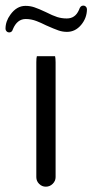

<svg xmlns="http://www.w3.org/2000/svg" viewBox="-46 -685 337 700"><path d="M88.4 -480Q86.4 -473.6 86.4 -458V-39.1Q86.4 -24.9 96.7 -14.6Q106.9 -4.4 121.1 -4.4Q135.7 -4.4 146.2 -14.9Q156.7 -25.4 156.7 -39.1V-458Q156.7 -472.2 154.8 -480ZM-7.3 -567.9Q-1.5 -569.8 1 -578.6Q16.6 -615.7 47.9 -615.7Q67.9 -615.7 87.9 -607.9Q102.1 -602.5 122.6 -592.3Q152.3 -579.1 167.2 -574Q182.1 -568.8 198.2 -568.8Q228.5 -568.8 249.8 -594.2Q271 -619.6 271 -651.9Q270.5 -657.7 266.8 -661.1Q263.2 -664.6 257.6 -664.6Q252 -664.6 248.3 -660.9Q244.6 -657.2 242.2 -649.4Q234.9 -632.8 224.1 -625.5Q213.4 -617.7 197.3 -617.7Q179.2 -617.7 162.8 -622.8Q146.5 -627.9 120.6 -641.1Q94.7 -653.3 79.3 -658.4Q64 -663.6 46.9 -663.6Q14.6 -663.6 -8.3 -631.3Q-25.9 -607.4 -25.9 -580.1Q-25.9 -575.2 -22.5 -571.3Q-19 -567.9 -16.6 -567.4Q-14.2 -566.9 -12.5 -566.9Q-10.7 -566.9 -9.5 -567.1Q-8.3 -567.4 -7.3 -567.9Z"/></svg>

Font: YuPearl-ExtraLight
Style: ExtraLight
Weight: 200
Designer: Max Yao
Foundry: Max-Everyday
Version: Version 1.011; ttfautohint (v1.8.3)